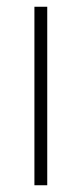

<svg xmlns="http://www.w3.org/2000/svg" viewBox="-20 -549 242 569"><path d="M120 0V-529H82V0Z"/></svg>

Font: Noto Sans Devanagari SemiCondensed ExtraLight
Style: Regular
Weight: 200
Width: 4
Designer: Jelle Bosma - Monotype Design Team
Foundry: Monotype Imaging Inc.
Version: Version 2.004